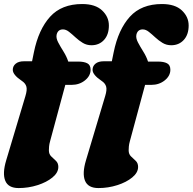

<svg xmlns="http://www.w3.org/2000/svg" viewBox="-35 -744 979 976"><path d="M30 -389Q30 -408 44.8 -420.2Q59.5 -432.5 86.5 -432.5H128L137.5 -479Q161 -594 219.5 -658.8Q278 -723.5 383 -723.5Q449.5 -723.5 484 -691Q518.5 -658.5 518.5 -614.5Q518.5 -568 493.8 -541Q469 -514 430 -514Q405.5 -514 385.8 -526Q366 -538 348.8 -554Q331.5 -570 316 -582.2Q300.5 -594.5 285 -594.5Q259.5 -594.5 253 -568.5Q249 -551 260.5 -529Q272 -507 287.8 -482Q303.5 -457 312 -431H362Q392 -431 408.8 -422.2Q425.5 -413.5 425.5 -389.5Q425.5 -358.5 397 -335.5Q368.5 -312.5 328 -312.5H297L220 -27.5Q215.5 -11.5 214.5 0.2Q213.5 12 213.5 20Q213.5 39.5 225.2 50.8Q237 62 249.2 73.5Q261.5 85 261.5 104.5Q261.5 133.5 231.8 158Q202 182.5 155.8 197.2Q109.5 212 60 212Q7 212 -8.2 174.8Q-23.5 137.5 -3.5 71L94 -255Q104 -287.5 99 -304.2Q94 -321 76.5 -332.5Q30 -363.5 30 -389ZM435.5 -389Q435.5 -408 450.2 -420.2Q465 -432.5 492 -432.5H533.5L543 -479Q566.5 -594 625 -658.8Q683.5 -723.5 788.5 -723.5Q855 -723.5 889.5 -691Q924 -658.5 924 -614.5Q924 -568 899.2 -541Q874.5 -514 835.5 -514Q811 -514 791.2 -526Q771.5 -538 754.2 -554Q737 -570 721.5 -582.2Q706 -594.5 690.5 -594.5Q665 -594.5 658.5 -568.5Q654.5 -551 666 -529Q677.5 -507 693.2 -482Q709 -457 717.5 -431H767.5Q797.5 -431 814.2 -422.2Q831 -413.5 831 -389.5Q831 -358.5 802.5 -335.5Q774 -312.5 733.5 -312.5H702.5L625.5 -27.5Q621 -11.5 620 0.2Q619 12 619 20Q619 39.5 630.8 50.8Q642.5 62 654.8 73.5Q667 85 667 104.5Q667 133.5 637.2 158Q607.5 182.5 561.2 197.2Q515 212 465.5 212Q412.5 212 397.2 174.8Q382 137.5 402 71L499.5 -255Q509.5 -287.5 504.5 -304.2Q499.5 -321 482 -332.5Q435.5 -363.5 435.5 -389Z"/></svg>

Font: Fraunces 9pt Soft Black
Style: Italic
Weight: 900
Italic angle: -16°
Version: Version 1.000;[b76b70a41]